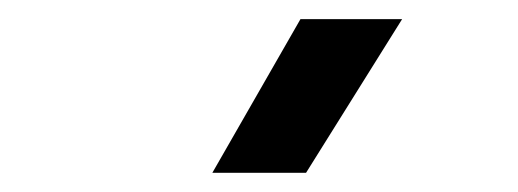

<svg xmlns="http://www.w3.org/2000/svg" viewBox="-20 -744 540 200"><path d="M298.8 -564H201.2L293 -724.1H398.9Z"/></svg>

Font: TASA Orbiter Text Medium
Style: Regular
Weight: 500
Designer: Weizhong Zhang
Version: Version 1.000;Glyphs 3.1.2 (3151)